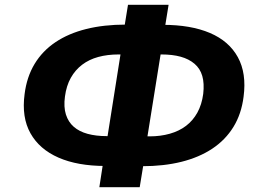

<svg xmlns="http://www.w3.org/2000/svg" viewBox="-20 -757 1087 804"><path d="M396 27 414 -90 451 -62H421Q305 -62 225 -97Q145 -132 107.5 -199Q70 -266 83 -363Q92 -435 125 -489.5Q158 -544 212.5 -580.5Q267 -617 341 -635.5Q415 -654 507 -654H542L498 -626L516 -737H686L668 -626L630 -653H662Q779 -653 859 -619Q939 -585 976 -517.5Q1013 -450 1000 -352Q991 -280 957.5 -225.5Q924 -171 869 -134.5Q814 -98 740 -79.5Q666 -61 575 -61H540L584 -89L565 27ZM426 -159 489 -557 518 -529H477Q430 -529 391.5 -518.5Q353 -508 324 -486Q295 -464 276.5 -431Q258 -398 252 -353Q246 -309 256 -277.5Q266 -246 289 -226Q312 -206 347 -196.5Q382 -187 427 -187H466ZM593 -158 564 -186H607Q652 -186 691 -197Q730 -208 759 -230Q788 -252 806.5 -285.5Q825 -319 831 -364Q836 -408 827 -439Q818 -470 794.5 -490Q771 -510 736.5 -519.5Q702 -529 656 -529H617L657 -557Z"/></svg>

Font: Nunito Sans 10pt SemiExpanded ExtraBold
Style: Italic
Weight: 800
Width: 6
Italic angle: -9°
Designer: Vernon Adams
Foundry: Vernon Adams
Version: Version 3.101;gftools[0.9.27]